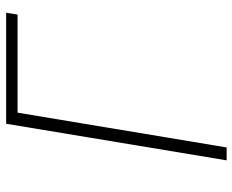

<svg xmlns="http://www.w3.org/2000/svg" viewBox="-88 -688 775 640"><g transform="rotate(-90 300.0 -367.5)"><path d="M86 0 208 -735H578L572 -697H245L129 0Z"/></g></svg>

Font: Iosevka SS04 XLt Ex
Style: Italic
Weight: 200
Width: 7
Italic angle: -9°
Monospace: yes
Designer: Belleve Invis
Foundry: Belleve Invis
Version: Version 19.0.0; ttfautohint (v1.8.4)